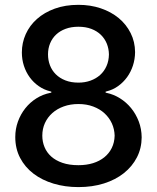

<svg xmlns="http://www.w3.org/2000/svg" viewBox="-20 -757 644 787"><path d="M301.5 9.9Q246.8 9.9 199.6 -4.3Q152.3 -18.5 117.4 -45.1Q82.4 -71.7 62.5 -109.7Q42.6 -147.7 42.6 -195.3Q42.6 -228.7 53.6 -258.9Q64.6 -289.1 83.8 -313.2Q103 -337.4 129.3 -353.9Q155.5 -370.4 186.4 -376.4Q187.5 -376.8 188.4 -376.8Q189.3 -376.8 190.3 -377.1V-381.4Q189.3 -381.7 188.4 -381.9Q187.5 -382.1 186.4 -382.5Q160.5 -388.8 139 -403.8Q117.5 -418.7 102.1 -439.8Q86.6 -460.9 78.1 -487Q69.6 -513.1 69.6 -541.9Q69.6 -581.7 85.6 -617.2Q101.6 -652.7 131.6 -679.3Q161.6 -706 204.5 -721.6Q247.5 -737.2 301.5 -737.2Q350.5 -737.2 392.8 -723Q435 -708.8 466.3 -683.1Q497.5 -657.3 515.4 -621.6Q533.4 -585.9 533.7 -543.3Q533.4 -514.6 524.9 -488.3Q516.3 -462 500.9 -440.7Q485.4 -419.4 464.1 -404.1Q442.8 -388.8 416.9 -382.5Q415.8 -382.1 415 -381.9Q414.1 -381.7 413 -381.4V-377.1Q415.8 -376.4 416.5 -376.4Q445.7 -370.4 471.6 -354.2Q497.5 -338.1 517.2 -314.1Q536.9 -290.1 548.7 -259.4Q560.4 -228.7 560.7 -193.9Q560.4 -149.1 541.2 -111.9Q522 -74.6 487.9 -47.4Q453.8 -20.2 406.2 -5.1Q358.7 9.9 301.5 9.9ZM301.5 -418.3Q328.1 -418.3 350.9 -426.5Q373.6 -434.7 390.3 -449.6Q407 -464.5 416.5 -486Q426.1 -507.5 426.5 -534.1Q426.1 -557.5 417.8 -578.1Q409.4 -598.7 393.6 -614.2Q377.8 -629.6 354.6 -638.5Q331.3 -647.4 301.5 -647.4Q272 -647.4 248.9 -638.8Q225.9 -630.3 209.9 -615.2Q193.9 -600.1 185.4 -579.4Q176.8 -558.6 176.8 -534.1Q176.8 -510.3 184.8 -489.3Q192.8 -468.4 208.6 -452.6Q224.4 -436.8 247.7 -427.6Q271 -418.3 301.5 -418.3ZM301.5 -79.9Q334.2 -79.9 361.2 -88.2Q388.1 -96.6 407.7 -112.4Q427.2 -128.2 438.2 -150.6Q449.2 -172.9 449.9 -201Q449.2 -227.6 438.6 -251.1Q427.9 -274.5 408.7 -292.3Q389.6 -310 362.2 -320.3Q334.9 -330.6 301.5 -330.6Q268.5 -330.6 241.3 -320.8Q214.1 -311.1 194.6 -293.7Q175.1 -276.3 164.2 -252.7Q153.4 -229 153.4 -201Q153.4 -176.1 162.5 -154.1Q171.5 -132.1 189.8 -115.6Q208.1 -99.1 236 -89.5Q263.8 -79.9 301.5 -79.9Z"/></svg>

Font: Linik Sans Medium
Style: Regular
Weight: 500
Designer: Rasmus Andersson (font), Cristiano Sobral (main changes)
Foundry: rsms
Version: Version 3.018;June 1, 2022;FontCreator 14.0.0.2814 64-bit; t